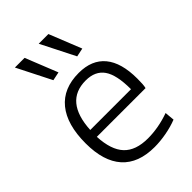

<svg xmlns="http://www.w3.org/2000/svg" viewBox="-239 -903 1009 1009"><g transform="rotate(-45 266.0 -398.5)"><path d="M166 -616 70 -806H142L214 -626ZM343 -616 247 -806H319L391 -626ZM294 9Q174 9 112.5 -59.5Q51 -128 51 -261Q51 -401 111.5 -475Q172 -549 287 -549Q384 -549 434 -488.5Q484 -428 484 -310Q484 -287 483 -271Q482 -255 479 -244H117Q122 -143 166.5 -95.5Q211 -48 302 -48Q339 -48 379 -55Q419 -62 461 -77L466 -23Q428 -8 382 0.5Q336 9 294 9ZM285 -495Q129 -495 118 -294H421Q421 -401 388 -448Q355 -495 285 -495Z"/></g></svg>

Font: Encode Sans Normal
Style: Light
Weight: 300
Designer: Pablo Impallari, Andres Torresi
Foundry: Pablo Impallari, Andres Torresi
Version: Version 1.000; ttfautohint (v1.00) -l 8 -r 50 -G 200 -x 14 -